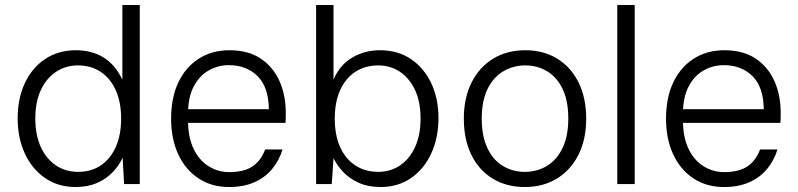

<svg xmlns="http://www.w3.org/2000/svg" viewBox="-20 -740 3207 772"><path d="M284 12Q214 12 161.5 -24Q109 -60 80 -122.5Q51 -185 51 -264Q51 -344 80 -406Q109 -468 162 -503Q215 -538 285 -538Q350 -538 397 -508.5Q444 -479 472 -420V-720H542V0H479L473 -106Q459 -75 433.5 -48Q408 -21 370.5 -4.5Q333 12 284 12ZM294 -49Q347 -49 385.5 -75Q424 -101 445.5 -149Q467 -197 467 -263Q467 -329 445.5 -377Q424 -425 385 -451Q346 -477 293 -477Q244 -477 205 -451Q166 -425 144 -377.5Q122 -330 122 -264Q122 -197 144 -149Q166 -101 205 -75Q244 -49 294 -49Z M901 12Q831 12 778.5 -22.5Q726 -57 697 -119Q668 -181 668 -263Q668 -348 697.5 -409.5Q727 -471 780 -504.5Q833 -538 902 -538Q979 -538 1029 -504Q1079 -470 1104 -413.5Q1129 -357 1129 -287Q1129 -278 1129 -268.5Q1129 -259 1128 -246H719V-301H1061Q1060 -390 1015.5 -434Q971 -478 900 -478Q857 -478 819.5 -457Q782 -436 759 -392.5Q736 -349 736 -282V-258Q736 -188 758.5 -141.5Q781 -95 819 -71.5Q857 -48 901 -48Q962 -48 996 -71.5Q1030 -95 1046 -139H1116Q1103 -96 1075 -61.5Q1047 -27 1003.5 -7.5Q960 12 901 12Z M1510 12Q1460 12 1422.5 -5Q1385 -22 1360 -48.5Q1335 -75 1321 -104L1314 0H1251V-720H1321V-420Q1347 -480 1397 -509Q1447 -538 1508 -538Q1579 -538 1631.5 -503Q1684 -468 1713.5 -406.5Q1743 -345 1743 -265Q1743 -186 1714 -123Q1685 -60 1632.5 -24Q1580 12 1510 12ZM1501 -49Q1550 -49 1588.5 -75Q1627 -101 1649 -149Q1671 -197 1671 -263Q1671 -330 1649 -377.5Q1627 -425 1588.5 -451Q1550 -477 1501 -477Q1448 -477 1408.5 -451Q1369 -425 1347.5 -377Q1326 -329 1326 -263Q1326 -197 1347.5 -149Q1369 -101 1408.5 -75Q1448 -49 1501 -49Z M2090 12Q2017 12 1961.5 -21.5Q1906 -55 1875.5 -117Q1845 -179 1845 -263Q1845 -347 1876.5 -409Q1908 -471 1963.5 -504.5Q2019 -538 2092 -538Q2165 -538 2220 -504.5Q2275 -471 2306 -409Q2337 -347 2337 -263Q2337 -179 2305.5 -117Q2274 -55 2218.5 -21.5Q2163 12 2090 12ZM2090 -49Q2139 -49 2178.5 -72.5Q2218 -96 2241.5 -144Q2265 -192 2265 -263Q2265 -335 2242 -382.5Q2219 -430 2180 -453.5Q2141 -477 2092 -477Q2044 -477 2004 -453.5Q1964 -430 1940.5 -382.5Q1917 -335 1917 -263Q1917 -192 1940 -144Q1963 -96 2002.5 -72.5Q2042 -49 2090 -49Z M2462 0V-720H2532V0Z M2891 12Q2821 12 2768.5 -22.5Q2716 -57 2687 -119Q2658 -181 2658 -263Q2658 -348 2687.5 -409.5Q2717 -471 2770 -504.5Q2823 -538 2892 -538Q2969 -538 3019 -504Q3069 -470 3094 -413.5Q3119 -357 3119 -287Q3119 -278 3119 -268.5Q3119 -259 3118 -246H2709V-301H3051Q3050 -390 3005.5 -434Q2961 -478 2890 -478Q2847 -478 2809.5 -457Q2772 -436 2749 -392.5Q2726 -349 2726 -282V-258Q2726 -188 2748.5 -141.5Q2771 -95 2809 -71.5Q2847 -48 2891 -48Q2952 -48 2986 -71.5Q3020 -95 3036 -139H3106Q3093 -96 3065 -61.5Q3037 -27 2993.5 -7.5Q2950 12 2891 12Z"/></svg>

Font: DM Sans 9pt Light
Style: Regular
Weight: 300
Version: Version 4.004;gftools[0.9.30]